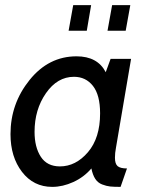

<svg xmlns="http://www.w3.org/2000/svg" viewBox="-20 -720 580 750"><path d="M492 -490 433 -143Q429 -122 429 -104Q429 -80 439.5 -71Q450 -62 476 -62L451 10Q425 10 410.5 8.5Q396 7 379 0.5Q362 -6 352 -21.5Q342 -37 337 -62Q308 -28 266.5 -9Q225 10 184 10Q111 10 66 -48.5Q21 -107 21 -196Q21 -315 95.5 -407.5Q170 -500 279 -500Q361 -500 393 -438L412 -490ZM269 -420Q204 -420 159.5 -356Q115 -292 115 -205Q115 -145 139.5 -107.5Q164 -70 214 -70Q276 -70 323.5 -125.5Q371 -181 371 -277Q371 -349 343 -384.5Q315 -420 269 -420ZM471 -600H400L418 -700H489ZM319 -600H248L266 -700H336Z"/></svg>

Font: Cabin
Style: Italic
Weight: 400
Designer: Pablo Impallari
Foundry: Pablo Impallari. www.impallari.com Igino Marini. www.ikern.com
Version: Version 1.005